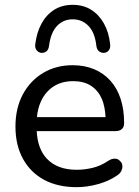

<svg xmlns="http://www.w3.org/2000/svg" viewBox="-20 -766 574 795"><path d="M298 9Q219 9 162.5 -21.5Q106 -52 75 -108.5Q44 -165 44 -242Q44 -318 74.5 -375Q105 -432 158.5 -464Q212 -496 281 -496Q330 -496 369.5 -479.5Q409 -463 437 -432Q465 -401 479.5 -356.5Q494 -312 494 -256Q494 -240 484.5 -231.5Q475 -223 457 -223H132Q136 -149 174 -109Q217 -63 298 -63Q330 -63 363.5 -71Q397 -79 428 -100Q442 -109 454 -109Q455 -109 461.5 -108.5Q468 -108 476 -100.5Q484 -93 485.5 -86.5Q487 -80 487 -76Q487 -69 482.5 -58.5Q478 -48 464 -39Q431 -16 385.5 -3.5Q340 9 298 9ZM402 -356Q386 -392 356.5 -411Q327 -430 283 -430Q235 -430 201 -407.5Q167 -385 149 -345Q136 -316 133 -281H417Q415 -324 402 -356ZM152 -547Q140 -548 132 -557.5Q124 -567 126 -583Q132 -632 152 -668.5Q172 -705 204.5 -725.5Q237 -746 281 -746Q325 -746 357.5 -725.5Q390 -705 410.5 -668.5Q431 -632 436 -583Q438 -567 430.5 -557.5Q423 -548 410 -547Q398 -547 389.5 -554Q381 -561 379 -576Q373 -631 346.5 -658.5Q320 -686 281 -686Q242 -686 216 -658.5Q190 -631 183 -576Q181 -561 173 -554Q165 -547 152 -547Z"/></svg>

Font: Nunito Medium
Style: Regular
Weight: 500
Designer: Vernon Adams
Foundry: Vernon Adams
Version: Version 3.602